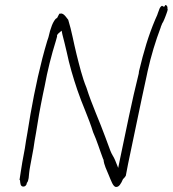

<svg xmlns="http://www.w3.org/2000/svg" viewBox="-20 -720 681 757"><path d="M88 -196C84 -175 81 -155 78 -135L68 -81C63 -54 61 -33 57 -11L59 -9C59 -4 60 1 61 6C63 17 75 18 81 12C84 9 85 7 86 1C90 -4 91 -7 93 -18C94 -27 95 -45 99 -65L112 -135C115 -155 118 -176 122 -196L134 -269C138 -294 144 -320 149 -347C151 -358 153 -367 156 -380C167 -441 183 -504 200 -558C201 -563 203 -569 205 -576V-581C205 -581 205 -583 211 -589L223 -599L226 -584C233 -558 235 -548 243 -515C253 -466 269 -412 285 -365C303 -311 330 -255 347 -199C362 -166 374 -126 387 -92V-91L388 -92C390 -68 401 -50 409 -29C418 -8 426 18 438 17H439C449 17 457 5 465 -14C471 -19 473 -23 476 -27C479 -42 482 -58 485 -74C509 -186 533 -307 558 -420C559 -426 560 -431 562 -439C576 -502 593 -557 614 -613V-614L621 -631H622C626 -639 630 -649 633 -657L637 -668C639 -674 640 -676 641 -681V-685L640 -686C642 -696 634 -702 632 -700L627 -693L621 -696C618 -700 611 -691 609 -686L602 -667C600 -659 595 -651 592 -643C565 -579 547 -518 528 -439L527 -430C500 -323 476 -201 454 -97L446 -58L434 -88C429 -101 421 -110 415 -126L395 -180C373 -241 342 -307 321 -374C304 -415 293 -462 282 -505C270 -553 263 -597 249 -642L238 -656C232 -663 225 -669 217 -666H214C213 -665 209 -656 204 -647L203 -649C189 -637 179 -609 171 -573L166 -558C139 -468 118 -371 100 -269ZM112 -135V-136Z"/></svg>

Font: Scribbler
Style: HLIta
Weight: 100
Designer: Mew Too
Foundry: Cannot Into Space Fonts
Version: Version 1.001